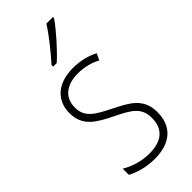

<svg xmlns="http://www.w3.org/2000/svg" viewBox="-248 -808 862 862"><g transform="rotate(-45 182.5 -377.0)"><path d="M297 -757V-764H255C225 -716 183 -665 140 -616V-606H163C206 -645 265 -711 297 -757ZM327 -130C327 -220 266 -249 192 -286C121 -322 79 -345 79 -407C79 -471 125 -506 197 -506C236 -506 277 -496 306 -479L321 -510C288 -528 245 -539 198 -539C98 -539 44 -484 44 -407C44 -323 101 -292 178 -254C247 -220 291 -197 291 -130C291 -63 253 -24 170 -24C121 -24 74 -39 37 -61V-22C66 -6 113 10 170 10C274 10 327 -44 327 -130Z"/></g></svg>

Font: Noto Sans Bengali Condensed ExtraLight
Style: Regular
Weight: 200
Width: 3
Designer: Joana Ranito - Universal Thirst; Jelle Bosma - Monotype Design Team
Foundry: Universal Thirst ehf.
Version: Version 3.000